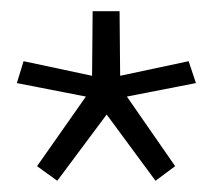

<svg xmlns="http://www.w3.org/2000/svg" viewBox="-20 -794 379 342"><path d="M193 -774H145L144 -659L22 -685L10 -646L133 -622L46 -498L82 -472L170 -590L257 -472L292 -498L206 -622L329 -646L316 -685L194 -659Z"/></svg>

Font: Catamaran Light
Style: Regular
Weight: 300
Designer: Pria Ravichandran
Version: Version 2.000